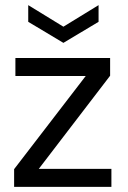

<svg xmlns="http://www.w3.org/2000/svg" viewBox="-20 -728 497 748"><path d="M35 0V-69L314 -432H40V-502H409V-433L131 -70H414V0ZM227 -561 90 -643V-708L227 -624L364 -708V-643Z"/></svg>

Font: DM Sans 16pt
Style: Regular
Weight: 400
Version: Version 4.004;gftools[0.9.30]